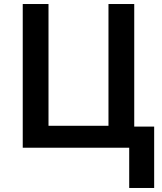

<svg xmlns="http://www.w3.org/2000/svg" viewBox="-20 -734 806 954"><path d="M746 -105V200H622V0H93V-714H221V-109H519V-714H647V-105Z"/></svg>

Font: Noto Sans SemiBold
Style: Regular
Weight: 600
Designer: Monotype Design Team
Foundry: Monotype Imaging Inc.
Version: Version 2.007